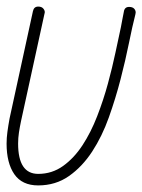

<svg xmlns="http://www.w3.org/2000/svg" viewBox="-20 -571 432 583"><path d="M356 -535Q358 -550 372 -550Q382 -550 387 -545Q392 -540 392 -533Q392 -531 391.5 -530Q391 -529 391 -527Q382 -492 371.5 -440Q361 -388 346 -330Q331 -272 310.5 -214.5Q290 -157 260 -111Q230 -65 189.5 -36.5Q149 -8 96 -8Q47 -8 23.5 -42Q0 -76 0 -135Q0 -152 2.5 -170.5Q5 -189 9 -211L80 -537Q83 -551 96 -551Q106 -551 111 -545.5Q116 -540 116 -534Q116 -532 115.5 -531Q115 -530 115 -529L44 -204Q40 -185 37.5 -168.5Q35 -152 35 -135Q35 -43 96 -43Q138 -43 171.5 -67Q205 -91 230.5 -130Q256 -169 275 -218Q294 -267 307.5 -316.5Q321 -366 330.5 -411Q340 -456 347 -488Q350 -502 352 -514.5Q354 -527 356 -535Z"/></svg>

Font: Gruenewald VA
Style: Regular
Weight: 400
Designer: Peter Wiegel
Foundry: Peter Wiegel, nach dem Schriftentwurf von Dr. H. Gr¸newald
Version: Version 0.007